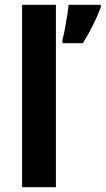

<svg xmlns="http://www.w3.org/2000/svg" viewBox="-20 -780 440 800"><path d="M213 0H72V-760H213ZM400 -750Q387 -715 367.5 -675.5Q348 -636 325 -600H240V-613Q245 -631 250 -657.5Q255 -684 259.5 -712Q264 -740 266 -760H400Z"/></svg>

Font: Noto Sans Gujarati SemiCondensed
Style: Bold
Weight: 700
Width: 4
Designer: Jelle Bosma - Monotype Design Team, Universal Thirst
Foundry: Monotype Imaging Inc.
Version: Version 2.106; ttfautohint (v1.8.4.7-5d5b)